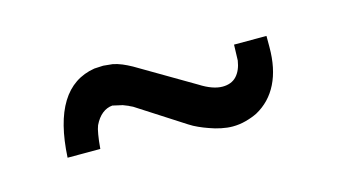

<svg xmlns="http://www.w3.org/2000/svg" viewBox="-38 -537 660 374"><g transform="rotate(-15 292.0 -350.0)"><path d="M439.5 -414.1H504.9V-391.6Q504.9 -348.6 490 -318.6Q475.1 -288.6 446.3 -272.9Q435.5 -267.6 422.6 -264.2Q409.7 -260.7 396 -260.7Q385.3 -260.7 373.3 -263.2Q361.3 -265.6 349.6 -270Q339.8 -273.4 330.6 -277.6Q321.3 -281.7 313 -287.1L218.3 -348.1L210.9 -351.6H211.4L198.2 -356.9L199.2 -356.4L179.7 -360.8Q168.5 -359.9 159.2 -352.5Q149.9 -345.2 143.1 -331.1Q140.6 -325.2 138.7 -313.7Q136.7 -302.2 135.3 -285.2H69.3Q76.7 -425.3 164.6 -439.5L182.6 -440.4L201.7 -438.5Q210.9 -436.5 219.7 -432.9Q228.5 -429.2 238.3 -423.8L352.1 -356.9Q377.4 -340.8 397 -340.8Q415 -340.8 425.3 -351.8Q435.5 -362.8 438.5 -382.3Z"/></g></svg>

Font: SolaimanLipi
Style: Bold
Weight: 700
Designer: Solaiman Karim
Foundry: Al Mamun Sumon
Version: Version 2.000